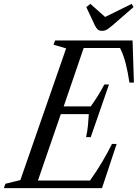

<svg xmlns="http://www.w3.org/2000/svg" viewBox="-75 -970 710 990"><path d="M-55 0 -47 -22.5 30 -41.5 266 -720.5 201 -739.5 209.5 -761.5H608.5L615.5 -544H592.5Q584.5 -597 573.5 -641.2Q562.5 -685.5 544 -722.5H356.5L253.5 -421.5H393Q413.5 -450 431 -478.2Q448.5 -506.5 463 -534.5H487L393 -263H369Q375.5 -293 378.5 -322.8Q381.5 -352.5 383 -381.5H238.5L120.5 -39H389Q423 -86.5 451 -133.8Q479 -181 502.5 -228H526.5L451 0ZM451 -811Q436.5 -811 429 -817.8Q421.5 -824.5 414.5 -838.5L370 -933.5L391 -950L467 -882.5L604 -950L613.5 -933.5L504 -838.5Q489 -826 477.8 -818.5Q466.5 -811 451 -811Z"/></svg>

Font: Libre Caslon Condensed
Style: Italic
Weight: 400
Italic angle: -22.583°
Designer: Pablo Impallari, Rodrigo Fuenzalida, Katja Schimmel, Ertekin Erdin
Foundry: Pablo Impallari, Rodrigo Fuenzalida
Version: Version 2.000;gftools[0.9.33]